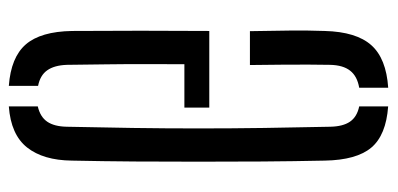

<svg xmlns="http://www.w3.org/2000/svg" viewBox="-240 -606 852 411"><g transform="rotate(90 185.5 -400.0)"><path d="M45.8 -128.8Q45.3 -207.6 45.3 -275.2Q45.3 -342.8 45.8 -422.5H209.8V-369.2H116.9Q116.9 -326.1 116.8 -285.5Q116.6 -244.9 117.2 -203.6Q117.7 -162.3 118.3 -117.5Q119.3 -90.7 130 -75.6Q140.6 -60.5 163.3 -56V6.6Q102.1 2.1 74.5 -29.8Q46.9 -61.7 45.8 -128.8ZM207.3 6.6V-55.4Q229.6 -60.5 240 -75.6Q250.3 -90.7 250.8 -117.5Q252.4 -188.3 253.4 -258.6Q254.4 -328.9 254.4 -399.2Q254.4 -469.5 253.4 -539.9Q252.4 -610.4 250.8 -681.1Q250.3 -708.5 240 -723.6Q229.6 -738.8 207.3 -743.4V-805.4Q268.9 -800.9 295.5 -769.3Q322.1 -737.6 323.3 -669.8Q324.7 -603.3 325.2 -535.5Q325.6 -467.6 325.6 -399.4Q325.6 -331.1 325.2 -263Q324.7 -194.9 323.3 -128.2Q322.6 -67.2 295.2 -32.5Q267.7 2.2 207.3 6.6ZM46.2 -509.5Q45.3 -555.8 44.9 -595.2Q44.5 -634.7 45.8 -669.8Q47.6 -737.1 76.1 -769.2Q104.5 -801.3 167.3 -805.5V-743.4Q142.6 -739.2 130.8 -724Q118.9 -708.9 118.3 -681.1Q117.8 -660.3 117.8 -633.7Q117.7 -607.1 118 -575.8Q118.2 -544.6 118.7 -509.5Z"/></g></svg>

Font: Big Shoulders Stencil Thin
Style: Regular
Weight: 100
Designer: Patric King
Foundry: XO Type Co
Version: Version 2.001